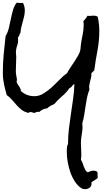

<svg xmlns="http://www.w3.org/2000/svg" viewBox="-25 -1046 782 1357"><path d="M676.8 -827.1Q676.8 -756.8 663.6 -688Q650.4 -619.1 641.6 -549.8Q636.7 -543 631.3 -538.6Q626 -534.2 621.1 -529.3V-519.5Q621.1 -505.9 617.2 -492.2L610.4 -465.8Q607.4 -453.1 605.5 -439.9Q603.5 -426.8 607.4 -413.1Q595.7 -384.8 589.8 -355Q584 -325.2 579.6 -294.9Q575.2 -264.6 570.3 -234.4Q565.4 -204.1 556.6 -174.8L557.6 -160.2Q559.6 -128.9 553.2 -97.7Q546.9 -66.4 546.9 -35.2Q546.9 -14.6 548.3 4.9Q549.8 24.4 549.8 43.9Q549.8 65.4 546.9 84Q554.7 93.8 558.6 106.4L567.4 131.8Q572.3 144.5 578.1 155.3Q584 166 595.7 171.9Q606.4 167 615.7 163.6Q625 160.2 635.7 160.2Q651.4 160.2 663.1 168.9Q665 178.7 664.6 189.5Q664.1 200.2 666 210.9Q656.2 220.7 644 227.5Q631.8 234.4 621.1 242.2Q621.1 244.1 621.6 246.6Q622.1 249 622.1 251Q622.1 270.5 607.9 280.8Q593.8 291 577.1 291Q572.3 291 563.5 289.1Q554.7 287.1 549.8 284.2Q523.4 266.6 503.9 236.3Q484.4 206.1 472.2 170.9Q460 135.7 453.6 99.1Q447.3 62.5 447.3 33.2V11.7Q447.3 1 449.2 -9.8Q450.2 -17.6 453.1 -22Q456.1 -26.4 456.1 -35.2Q456.1 -86.9 462.4 -138.7Q468.8 -190.4 476.6 -242.7Q484.4 -294.9 491.7 -346.7Q499 -398.4 501 -451.2Q490.2 -448.2 484.4 -438Q478.5 -427.7 465.8 -422.9Q443.4 -390.6 413.6 -365.7Q383.8 -340.8 358.4 -310.5Q344.7 -304.7 332 -297.9Q319.3 -291 308.6 -280.3Q275.4 -277.3 252.9 -254.9L244.1 -255.9Q231.4 -255.9 220.7 -248Q212.9 -248 205.6 -251Q198.2 -253.9 190.4 -253.9Q181.6 -253.9 175.8 -248Q147.5 -254.9 127.9 -270Q108.4 -285.2 92.3 -303.2Q76.2 -321.3 60.1 -340.3Q43.9 -359.4 22.5 -374Q16.6 -396.5 11.7 -414.6Q6.8 -432.6 3.4 -450.2Q0 -467.8 -2.4 -486.8Q-4.9 -505.9 -4.9 -530.3Q-4.9 -596.7 1 -661.6Q6.8 -726.6 14.6 -791Q30.3 -817.4 37.6 -848.1Q44.9 -878.9 51.3 -910.2Q57.6 -941.4 65.9 -971.7Q74.2 -1002 91.8 -1026.4H98.6Q109.4 -1026.4 118.7 -1024.9Q127.9 -1023.4 136.7 -1026.4Q150.4 -1002 150.4 -971.7Q150.4 -952.1 146 -932.6Q141.6 -913.1 136.2 -894Q130.9 -875 126 -855.5Q121.1 -835.9 120.1 -816.4Q114.3 -807.6 111.8 -797.9Q109.4 -788.1 101.6 -781.2L102.5 -767.6Q104.5 -746.1 97.2 -726.6Q89.8 -707 87.9 -685.5Q86.9 -674.8 88.4 -664.1Q89.8 -653.3 89.8 -642.6Q89.8 -617.2 88.4 -592.8Q86.9 -568.4 86.9 -543Q86.9 -524.4 90.8 -507.3Q94.7 -490.2 94.7 -481.4Q94.7 -474.6 91.8 -468.8Q94.7 -459 99.6 -451.2L109.4 -436.5Q114.3 -429.7 118.2 -421.4Q122.1 -413.1 123 -402.3Q162.1 -366.2 218.8 -366.2Q251 -366.2 281.7 -384.8Q312.5 -403.3 341.3 -429.7Q370.1 -456.1 397 -483.9Q423.8 -511.7 449.2 -529.3Q458 -546.9 472.2 -567.9Q486.3 -588.9 501 -610.8Q515.6 -632.8 527.3 -653.8Q539.1 -674.8 543 -693.4Q544.9 -702.1 544.9 -711.9Q544.9 -721.7 546.9 -732.4Q551.8 -766.6 559.1 -800.8Q566.4 -835 566.4 -870.1Q566.4 -877 565.9 -882.8Q565.4 -888.7 564.5 -896.5Q572.3 -906.2 580.1 -914.6Q587.9 -922.9 592.8 -934.6Q605.5 -932.6 616.2 -934.1Q627 -935.5 638.7 -935.5Q653.3 -935.5 666 -927.7Q676.8 -876 676.8 -827.1Z"/></svg>

Font: Rock Salt
Style: Regular
Weight: 400
Version: Version 1.001